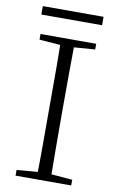

<svg xmlns="http://www.w3.org/2000/svg" viewBox="-95 -914 586 965"><g transform="rotate(10 198.0 -431.5)"><path d="M43 -820V-863H353V-820ZM56 0V-29L188 -40H207L340 -29V0ZM162 0Q164 -83 164 -166Q164 -249 164 -333V-390Q164 -474 164 -557.5Q164 -641 162 -723H233Q232 -641 231.5 -557.5Q231 -474 231 -390V-333Q231 -249 231.5 -166Q232 -83 233 0ZM56 -694V-723H340V-694L207 -684H188Z"/></g></svg>

Font: Noto Serif SC
Style: Regular
Weight: 200
Designer: Ryoko NISHIZUKA 西塚涼子 (kana & ideographs); Frank Grießhammer (Latin, Greek & Cyrillic); Wenlong ZHANG 张文龙 (bopomofo); San
Foundry: Adobe
Version: Version 2.001;hotconv 1.1.0;makeotfexe 2.6.0